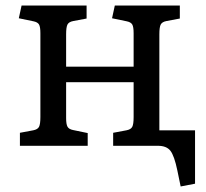

<svg xmlns="http://www.w3.org/2000/svg" viewBox="-20 -527 745 694"><path d="M633 147 621 89Q610 36 596 18Q582 0 551 0H389V-47L437 -56Q453 -59 458 -68.5Q463 -78 463 -104V-230H219V-100Q219 -78 224 -69Q229 -60 244 -57L297 -46V0H52V-47L100 -56Q116 -59 121 -68.5Q126 -78 126 -104V-407Q126 -430 121 -438.5Q116 -447 101 -450L48 -461L58 -507H293V-460L245 -451Q229 -448 224 -438.5Q219 -429 219 -403V-286H463V-407Q463 -430 458 -438.5Q453 -447 438 -450L385 -461L395 -507H630V-460L582 -451Q566 -448 561 -438.5Q556 -429 556 -403V-56H685V137Z"/></svg>

Font: Literata 12pt
Style: Regular
Weight: 400
Designer: Latin by Veronika Burian and Jose Scaglione. Greek by Irene Vlachou. Cyrillic by Vera Evstafieva.
Foundry: TypeTogether
Version: Version 3.002